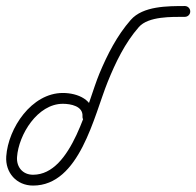

<svg xmlns="http://www.w3.org/2000/svg" viewBox="-23 -578 635 621"><path d="M278.8 -199.1C278.8 -199.1 278.8 -199.1 278.8 -199.1C282.7 -255.3 227.6 -277.3 180.3 -277.3C79.1 -277.3 3.6 -163.6 -2.8 -72.4C-6.4 -19.7 30.4 22.2 83.9 22.2C234.7 22.2 280.7 -202.9 325.4 -313.3C350.9 -376.2 381.1 -439.1 426.1 -490.5C457.1 -525.8 532.9 -523.3 574.9 -523.5C584.5 -523.5 592.4 -531.3 592.3 -541C592.3 -550.7 584.4 -558.5 574.8 -558.5C519.7 -558.3 439.6 -559 399.8 -513.5C355.5 -463 324.6 -402.3 298.8 -340.7C259.7 -247.3 211.1 -12.8 83.9 -12.8C50.7 -12.8 29.9 -37.4 32.1 -70C37.2 -142.3 98.2 -242.3 180.3 -242.3C205.5 -242.3 246.2 -234.9 243.8 -201.5C243.2 -191.9 250.4 -183.5 260.1 -182.9C269.7 -182.2 278.1 -189.5 278.8 -199.1Z"/></svg>

Font: FRB American Cursive Guidelines
Style: Italic
Weight: 400
Italic angle: -25°
Version: Version 2.0;Modular Font Editor K font №1